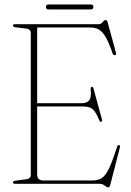

<svg xmlns="http://www.w3.org/2000/svg" viewBox="-20 -806 573 842"><path d="M37 -694Q37 -700 45.5 -700H412Q424 -700 430.2 -709Q436.5 -718 443.5 -718Q449.5 -718 452 -708L488.5 -575Q491.5 -565 483.5 -564Q476.5 -563 473.5 -572.5Q458 -618 444 -642.5Q430 -667 414 -676.2Q398 -685.5 375.5 -685.5H143V-353.5H338Q361 -353.5 371 -365.8Q381 -378 378 -412.5Q376.5 -423.5 382 -425Q388 -426.5 390.5 -416L427 -282.5Q429.5 -273 423.5 -272Q417.5 -270.5 415 -279.5Q400.5 -315 386.5 -327Q372.5 -339 345.5 -339H143V-40Q143 -14.5 171 -14.5H384.5Q409 -14.5 425.5 -24.5Q442 -34.5 457.5 -66.2Q473 -98 493.5 -162.5Q496.5 -171 501.5 -170Q508 -169 505.5 -158.5L463.5 5Q461 15.5 455 15.5Q447.5 15.5 439 7.8Q430.5 0 413.5 0H45.5Q37 0 37 -6.5Q37 -12.5 47 -13.5L96 -20Q115 -22 115 -40.5V-660Q115 -678 96 -680.5L47 -686.5Q37 -687.5 37 -694ZM181.5 -775.5Q181.5 -786.5 192.5 -786.5H378Q389.5 -786.5 389.5 -775.5Q389.5 -764.5 378 -764.5H192.5Q181.5 -764.5 181.5 -775.5Z"/></svg>

Font: Fraunces 144pt Soft Thin
Style: Regular
Weight: 100
Version: Version 1.000;[0bf87f6ff]